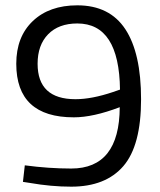

<svg xmlns="http://www.w3.org/2000/svg" viewBox="-20 -690 600 720"><path d="M247 -58Q428 -58 429 -288Q329 -250 257 -250Q41 -250 41 -451Q41 -552 103 -611Q165 -670 270 -670Q391 -670 450 -580.5Q509 -491 509 -317.5Q509 -144 442.5 -67Q376 10 247 10Q172 10 92 -4L66 -8L73 -70Q163 -58 247 -58ZM263 -318Q324 -318 404 -345L430 -354Q427 -602 270 -602Q200 -602 160.5 -561.5Q121 -521 121 -451Q121 -318 263 -318Z"/></svg>

Font: Titillium Web
Style: Regular
Weight: 400
Version: Version 1.001;PS 57.000;hotconv 1.0.70;makeotf.lib2.5.55311